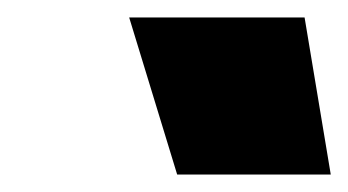

<svg xmlns="http://www.w3.org/2000/svg" viewBox="-20 -766 399 220"><path d="M128 -746H329L359 -566H183Z"/></svg>

Font: Prompt ExtraBold
Style: Italic
Weight: 800
Italic angle: -12°
Designer: Katatrad Team
Foundry: CadsonDemak
Version: Version 1.001